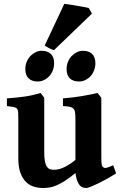

<svg xmlns="http://www.w3.org/2000/svg" viewBox="-20 -942 614 977"><path d="M570.8 -59.6Q552.7 -47.9 529.3 -34.7Q505.9 -21.5 483.4 -10.5Q460.9 0.5 443.4 7.6Q425.8 14.6 419.9 14.6Q411.1 14.6 402.6 12.2Q394 9.8 386.5 1.7Q378.9 -6.3 373 -21.5Q367.2 -36.6 363.8 -61.5Q333.5 -36.6 309.8 -21.5Q286.1 -6.3 266.6 1.7Q247.1 9.8 231 12.2Q214.8 14.6 199.2 14.6Q176.3 14.6 153.8 8.3Q131.3 2 113.5 -14.9Q95.7 -31.7 84.5 -61Q73.2 -90.3 73.2 -136.2V-332.5Q73.2 -356 72.5 -368.9Q71.8 -381.8 66.7 -388.4Q61.5 -395 49.6 -397.5Q37.6 -399.9 15.1 -402.3V-441.4Q42 -443.4 64 -445.6Q85.9 -447.8 106 -450.7Q126 -453.6 145.5 -458Q165 -462.4 186.5 -468.8L205.1 -444.8V-168Q205.1 -139.2 208.5 -121.6Q211.9 -104 218.3 -94.2Q224.6 -84.5 233.9 -81.3Q243.2 -78.1 255.4 -78.1Q263.7 -78.1 274.4 -80.1Q285.2 -82 298.3 -87.4Q311.5 -92.8 327.9 -102.5Q344.2 -112.3 363.8 -127.9V-332.5Q363.8 -354.5 362.3 -367.7Q360.8 -380.9 354.5 -388.2Q348.1 -395.5 335.4 -398.4Q322.8 -401.4 300.3 -402.3V-441.4Q354 -445.8 396 -452.9Q438 -460 476.1 -468.8L495.6 -444.8V-143.6Q495.6 -128.4 496.1 -119.1Q496.6 -109.9 497.8 -104Q499 -98.1 501.2 -95.2Q503.4 -92.3 506.8 -89.8Q509.8 -87.9 513.2 -87.4Q516.6 -86.9 522 -88.1Q527.3 -89.4 535.4 -92.5Q543.5 -95.7 556.2 -101.1ZM465.3 -620.1Q465.3 -601.1 458.7 -584Q452.1 -566.9 440.7 -554.4Q429.2 -542 414.1 -534.7Q398.9 -527.3 382.3 -527.3Q351.6 -527.3 335.2 -543.5Q318.8 -559.6 318.8 -590.8Q318.8 -610.4 325.7 -627.2Q332.5 -644 344.2 -656.5Q356 -668.9 370.8 -676.3Q385.7 -683.6 401.9 -683.6Q431.2 -683.6 448.2 -668Q465.3 -652.3 465.3 -620.1ZM255.4 -620.1Q255.4 -601.1 248.8 -584Q242.2 -566.9 230.7 -554.4Q219.2 -542 204.1 -534.7Q189 -527.3 172.4 -527.3Q141.6 -527.3 125.2 -543.5Q108.9 -559.6 108.9 -590.8Q108.9 -610.4 115.7 -627.2Q122.6 -644 134.3 -656.5Q146 -668.9 160.9 -676.3Q175.8 -683.6 191.9 -683.6Q221.2 -683.6 238.3 -668Q255.4 -652.3 255.4 -620.1ZM254.9 -687Q250.5 -687.5 243.7 -690.4Q236.8 -693.4 229.7 -697Q222.7 -700.7 216.6 -704.3Q210.4 -708 207.5 -710.4L307.1 -922.4Q311 -921.9 320.6 -920.7Q330.1 -919.4 342.8 -917.5Q355.5 -915.5 369.6 -913.1Q383.8 -910.6 396.2 -908.4Q408.7 -906.2 418.5 -904.3Q428.2 -902.3 431.6 -901.4L447.8 -872.6Z"/></svg>

Font: Gentium Book Basic
Style: Bold
Weight: 700
Designer: J. Victor Gaultney and Annie Olsen
Foundry: SIL International
Version: Version 1.102; 2013; Maintenance release